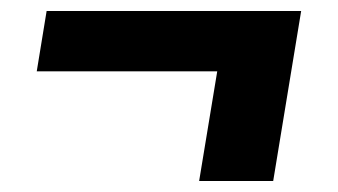

<svg xmlns="http://www.w3.org/2000/svg" viewBox="-20 -415 616 350"><path d="M343 -85H478L529 -395H65L47 -285H376Z"/></svg>

Font: Iosevka Sparkle Heavy Oblique
Style: Regular
Weight: 900
Italic angle: -9°
Designer: Belleve Invis
Foundry: Belleve Invis
Version: Version 4.5.0; ttfautohint (v1.8.3)